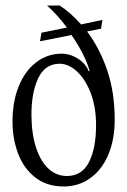

<svg xmlns="http://www.w3.org/2000/svg" viewBox="-20 -656 456 689"><path d="M391.6 -227.1Q391.6 -325.2 364.5 -404.3Q337.4 -483.4 292.5 -543L342.8 -553.2L347.2 -584.5L271 -568.4Q231.4 -612.8 193.8 -636.2H148.9Q186.5 -602.1 220.2 -557.1L128.9 -538.6L123.5 -507.8L236.8 -530.3Q286.6 -457 301.8 -400.9L298.3 -400.4Q287.6 -427.7 259.5 -445.6Q231.4 -463.4 201.7 -463.4Q150.4 -463.4 110.1 -432.6Q69.8 -401.9 47.4 -346.7Q24.9 -291.5 24.9 -220.2Q24.9 -158.2 44.9 -105Q64.9 -51.8 106.4 -19.3Q147.9 13.2 208.5 13.2Q261.2 13.2 302.7 -15.9Q344.2 -44.9 367.9 -99.1Q391.6 -153.3 391.6 -227.1ZM195.3 -427.2Q226.6 -426.8 256.6 -399.2Q286.6 -371.6 305.7 -321.5Q324.7 -271.5 324.7 -207.5Q324.7 -123.5 299.3 -74Q273.9 -24.4 219.7 -24.4Q183.6 -24.4 155 -49.8Q126.5 -75.2 109.9 -124.8Q93.3 -174.3 92.8 -243.7Q92.8 -324.2 117.2 -375.5Q141.6 -426.8 192.9 -427.2Z"/></svg>

Font: Neuton Light
Style: Regular
Weight: 300
Designer: Brian M Zick
Foundry: Brian M Zick
Version: Version 1.560